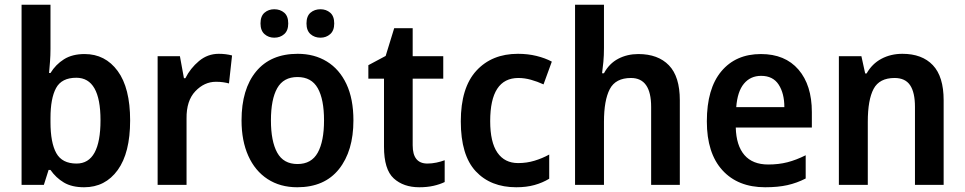

<svg xmlns="http://www.w3.org/2000/svg" viewBox="-20 -780 4069 810"><path d="M193 -573Q193 -547 191 -520.5Q189 -494 187 -472H193Q215 -508 250 -530Q285 -552 337 -552Q424 -552 476.5 -480.5Q529 -409 529 -272Q529 -135 476.5 -62.5Q424 10 335 10Q283 10 249.5 -10Q216 -30 193 -63H185L165 0H71V-760H193ZM302 -452Q240 -452 216.5 -408.5Q193 -365 193 -282V-265Q193 -178 217.5 -134Q242 -90 303 -90Q404 -90 404 -273Q404 -452 302 -452Z M903 -553Q933 -553 959 -546L946 -428Q935 -431 921.5 -433Q908 -435 891 -435Q842 -435 804 -395Q766 -355 767 -280V0H645V-543H739L756 -450H762Q783 -492 819.5 -522.5Q856 -553 903 -553Z M1471 -272Q1471 -143 1410 -66.5Q1349 10 1234 10Q1162 10 1109 -24.5Q1056 -59 1027.5 -122.5Q999 -186 999 -272Q999 -404 1060.5 -478.5Q1122 -553 1236 -553Q1306 -553 1359 -520.5Q1412 -488 1441.5 -425.5Q1471 -363 1471 -272ZM1123 -272Q1123 -184 1149.5 -136Q1176 -88 1235 -88Q1294 -88 1320.5 -136Q1347 -184 1347 -272Q1347 -361 1320.5 -408Q1294 -455 1235 -455Q1176 -455 1149.5 -408Q1123 -361 1123 -272ZM1079 -681Q1079 -712 1096 -726.5Q1113 -741 1137 -741Q1162 -741 1179 -726.5Q1196 -712 1196 -681Q1196 -651 1179 -636Q1162 -621 1137 -621Q1113 -621 1096 -636Q1079 -651 1079 -681ZM1273 -681Q1273 -712 1290 -726.5Q1307 -741 1332 -741Q1356 -741 1373 -726.5Q1390 -712 1390 -681Q1390 -651 1373 -636Q1356 -621 1332 -621Q1307 -621 1290 -636Q1273 -651 1273 -681Z M1783 -90Q1802 -90 1821 -94Q1840 -98 1856 -104V-12Q1835 -2 1808.5 4Q1782 10 1749 10Q1682 10 1641 -27.5Q1600 -65 1600 -161V-448H1534V-505L1607 -544L1643 -661H1721V-543H1850V-448H1721V-167Q1721 -90 1783 -90Z M2158 10Q2050 10 1987 -57.5Q1924 -125 1924 -268Q1924 -410 1989.5 -481.5Q2055 -553 2165 -553Q2207 -553 2243.5 -544Q2280 -535 2308 -520L2273 -424Q2247 -436 2220 -443.5Q2193 -451 2167 -451Q2048 -451 2048 -269Q2048 -180 2078.5 -136Q2109 -92 2166 -92Q2202 -92 2235 -102Q2268 -112 2297 -128V-26Q2269 -9 2235 0.5Q2201 10 2158 10Z M2528 -578Q2528 -546 2525.5 -519Q2523 -492 2520 -471H2528Q2550 -512 2588 -532Q2626 -552 2673 -552Q2756 -552 2802 -504.5Q2848 -457 2848 -357V0H2727V-329Q2727 -451 2642 -451Q2577 -451 2552.5 -404Q2528 -357 2528 -266V0H2406V-760H2528Z M3190 -552Q3292 -552 3348.5 -486.5Q3405 -421 3405 -307V-242H3084Q3086 -166 3120.5 -126Q3155 -86 3221 -86Q3265 -86 3302 -95.5Q3339 -105 3379 -125V-27Q3342 -8 3302 1Q3262 10 3208 10Q3093 10 3027.5 -62Q2962 -134 2962 -268Q2962 -406 3023 -479Q3084 -552 3190 -552ZM3191 -460Q3146 -460 3118.5 -427Q3091 -394 3086 -328H3289Q3289 -386 3265 -423Q3241 -460 3191 -460Z M3787 -553Q3870 -553 3915.5 -505Q3961 -457 3961 -357V0H3840V-329Q3840 -390 3819.5 -420.5Q3799 -451 3754 -451Q3690 -451 3665.5 -405Q3641 -359 3641 -266V0H3519V-543H3614L3630 -470H3636Q3659 -511 3698.5 -532Q3738 -553 3787 -553Z"/></svg>

Font: Noto Sans Lao SemiCondensed SemiBold
Style: Regular
Weight: 600
Width: 4
Designer: Monotype Design Team
Foundry: Monotype Imaging Inc.
Version: Version 2.003; ttfautohint (v1.8.4.7-5d5b)